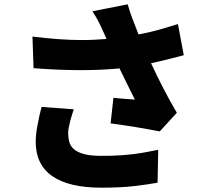

<svg xmlns="http://www.w3.org/2000/svg" viewBox="-20 -811 996 887"><path d="M321 -306Q317 -295 312.5 -280.5Q308 -266 304 -250.5Q300 -235 297.5 -221Q295 -207 295 -196Q295 -173 300.5 -154Q306 -135 322.5 -121Q339 -107 369 -99Q399 -91 448 -91Q499 -91 536.5 -93.5Q574 -96 604 -100Q634 -104 659.5 -109Q685 -114 711 -119L708 33Q671 40 606.5 48Q542 56 448 56Q299 56 222 3Q145 -50 145 -156Q145 -188 153 -231.5Q161 -275 172 -317ZM829 -556Q796 -547 758 -537.5Q720 -528 678 -519Q704 -462 734.5 -403Q765 -344 797 -290L718 -204Q697 -208 669.5 -213Q642 -218 612 -223Q582 -228 551 -232.5Q520 -237 491 -241L504 -359Q526 -357 554.5 -354.5Q583 -352 603 -351Q588 -382 569.5 -418.5Q551 -455 532 -495Q490 -491 445.5 -489Q401 -487 352 -487Q252 -487 135 -496L130 -642Q195 -634 251.5 -630Q308 -626 360 -626Q390 -626 418 -627.5Q446 -629 472 -631L458 -663Q445 -692 435 -711.5Q425 -731 407 -759L570 -791Q579 -758 592 -724Q605 -690 620 -652Q670 -661 714 -673.5Q758 -686 802 -700Z"/></svg>

Font: Kinto Sans Black
Style: Regular
Weight: 900
Designer: Authors: Ryoko NISHIZUKA  (kana & ideographs); Paul D. Hunt (Latin, Greek & Cyrillic); Wenlong ZHANG  (bopomofo); Sandol
Foundry: Adobe Systems Incorporated, ookami Inc.
Version: Version 0.001